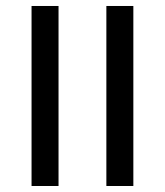

<svg xmlns="http://www.w3.org/2000/svg" viewBox="-20 -619 549 639"><path d="M85 -599.1H174.8V0H85ZM334 -599.1H423.8V0H334Z"/></svg>

Font: Liberation Sans
Style: Regular
Weight: 400
Designer: Steve Matteson
Foundry: Ascender Corporation
Version: Version 2.00.1